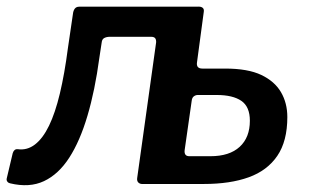

<svg xmlns="http://www.w3.org/2000/svg" viewBox="-35 -550 925 574"><path d="M394 0Q385 1 379.5 -3.5Q374 -8 375 -17L431 -418Q433 -428 430 -434Q427 -440 417 -440H293Q284 -440 277 -436.5Q270 -433 269 -423L262 -377Q249 -280 226.5 -204Q204 -128 172 -78.5Q140 -29 96.5 -8.5Q53 12 -5 -2Q-10 -3 -13 -7Q-16 -11 -15 -16L3 -92Q7 -105 18 -104Q46 -100 69.5 -118Q93 -136 111.5 -174Q130 -212 144 -270.5Q158 -329 168 -406L183 -508Q184 -518 188.5 -524Q193 -530 202 -530H555Q565 -531 570.5 -527Q576 -523 574 -513L554 -364Q551 -345 570 -345H638Q706 -345 746 -326Q786 -307 805 -274.5Q824 -242 824 -200Q824 -128 794 -84Q764 -40 708.5 -20Q653 0 575 0ZM531 -83H594Q651 -83 681.5 -111Q712 -139 712 -189Q712 -231 686.5 -248.5Q661 -266 613 -266H556Q550 -266 544.5 -262Q539 -258 538 -248L517 -101Q515 -83 531 -83Z"/></svg>

Font: Libre Franklin SemiBold
Style: Italic
Weight: 600
Italic angle: -8°
Designer: Pablo Impallari, Rodrigo Fuenzalida, Nhung Nguyen
Foundry: Impallari Type
Version: Version 3.000